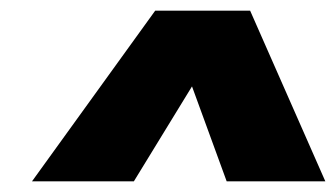

<svg xmlns="http://www.w3.org/2000/svg" viewBox="-20 -867 630 360"><path d="M449 -847H271L40 -527H231L340 -705L405 -527H590Z"/></svg>

Font: Fira Sans Heavy
Style: Italic
Weight: 900
Italic angle: -8°
Designer: bBox Type GmbH & Carrois Corporate GbR & Edenspiekermann AG
Foundry: bBox Type GmbH & Carrois Corporate GbR & Edenspiekermann AG
Version: Version 4.301;PS 004.301;hotconv 1.0.88;makeotf.lib2.5.64775